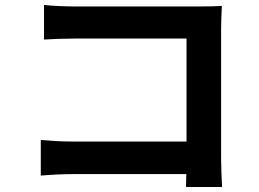

<svg xmlns="http://www.w3.org/2000/svg" viewBox="-20 -730 1040 772"><path d="M144 -167V-24C177 -27 234 -30 273 -30H729L728 22H873C871 -8 869 -61 869 -96V-614C869 -643 871 -683 872 -706C855 -705 813 -704 784 -704H280C246 -704 194 -706 157 -710V-571C185 -573 239 -575 281 -575H730V-161H269C224 -161 179 -164 144 -167Z"/></svg>

Font: Noto Sans Mono CJK TC
Style: Bold
Weight: 700
Designer: Ryoko NISHIZUKA 西塚涼子 (kana, bopomofo & ideographs); Paul D. Hunt (Latin, Greek & Cyrillic); Sandoll Communications 산돌커뮤니
Foundry: Adobe
Version: Version 2.004;hotconv 1.0.118;makeotfexe 2.5.65603